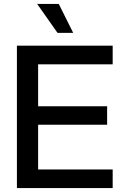

<svg xmlns="http://www.w3.org/2000/svg" viewBox="-20 -961 629 981"><path d="M66.4 -727.5V0H555.7V-95.2H174.8V-323.7H527.3V-418H174.8V-632.3H555.7V-727.5ZM169.9 -940.9 273.9 -793H354L280.3 -940.9Z"/></svg>

Font: Inteeer Medium
Style: Regular
Weight: 500
Designer: Rasmus Andersson
Foundry: rsms
Version: Version 4.001;Glyphs 3.4 (3402)